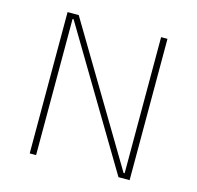

<svg xmlns="http://www.w3.org/2000/svg" viewBox="-97 -752 876 853"><g transform="rotate(15 341.0 -325.0)"><path d="M541.5 -649.9H570.8V0H519.5L145.5 -626H140.6V0H111.3V-649.9H162.6L536.6 -23.9H541.5Z"/></g></svg>

Font: Estedad-FD Thin
Style: Regular
Weight: 100
Designer: Amin Abedi
Version: Version 7.3